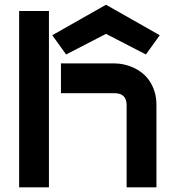

<svg xmlns="http://www.w3.org/2000/svg" viewBox="-20 -798 743 818"><path d="M646.5 0H519.5V-350.1Q519.5 -375 506.8 -387.9Q494.1 -400.9 468.8 -400.9H239.7V-527.8H468.8Q486.8 -527.8 506.8 -523.7Q526.9 -519.5 546.6 -510.7Q566.4 -502 584.5 -488Q602.5 -474.1 616.2 -454.3Q629.9 -434.6 638.2 -408.7Q646.5 -382.8 646.5 -350.1ZM188.5 0H61.5V-751H188.5ZM601.6 -565.9 431.6 -653.8 261.7 -565.9 202.6 -647.9 431.6 -777.8 660.6 -647.9Z"/></svg>

Font: Audiowide
Style: Regular
Weight: 400
Version: Version 1.003